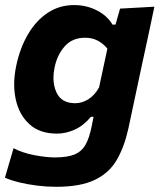

<svg xmlns="http://www.w3.org/2000/svg" viewBox="-22 -533 631 758"><path d="M199.5 204.5Q163 204.5 124.8 199.8Q86.5 195 53 186.8Q19.5 178.5 -2.5 168.5L31.5 52Q66.5 70.5 113.2 79.5Q160 88.5 195 88.5Q243.5 88.5 271.8 77Q300 65.5 315.2 39Q330.5 12.5 339.5 -32.5L347.5 -72H337Q308.5 -37.5 273.5 -21.5Q238.5 -5.5 202.5 -5.5Q134.5 -5.5 93.8 -43Q53 -80.5 40 -141.5Q34 -170 34 -200Q34 -235 42 -273Q56.5 -342.5 88 -396.8Q119.5 -451 165.8 -482Q212 -513 271 -513Q319 -513 360 -492.2Q401 -471.5 422 -436H434L452 -499L587.5 -506.5Q574 -444.5 562 -386Q549.5 -327 536 -266L485 -26.5Q469 46.5 439 98.2Q409 150 352.2 177.2Q295.5 204.5 199.5 204.5ZM275 -125.5Q301.5 -125.5 326.2 -140.8Q351 -156 369 -187.5L402 -341Q386.5 -360 364.8 -372Q343 -384 314 -384Q263.5 -384 233.8 -350.5Q204 -317 193.5 -267Q189 -245 189 -225.5Q189 -193 201.5 -167Q221 -125.5 275 -125.5Z"/></svg>

Font: Heraclito
Style: Bold Italic
Weight: 700
Italic angle: -12°
Designer: Kostas Bartsokas (font) & Cristiano Sobral (main changes)
Foundry: Kostas Bartsokas (font) & Cristiano Sobral (main changes)
Version: Version 1.00;July 8, 2020;FontCreator 13.0.0.2655 64-bit